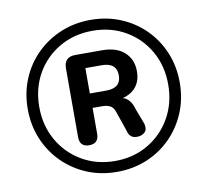

<svg xmlns="http://www.w3.org/2000/svg" viewBox="-80 -803 975 902"><g transform="rotate(-10 407.5 -352.5)"><path d="M408 10Q331 10 265 -17.5Q199 -45 149.5 -94.5Q100 -144 72.5 -210Q45 -276 45 -353Q45 -430 72.5 -496Q100 -562 149.5 -611Q199 -660 265 -687.5Q331 -715 408 -715Q485 -715 551 -687.5Q617 -660 666 -611Q715 -562 742.5 -496Q770 -430 770 -353Q770 -276 742.5 -210Q715 -144 666 -94.5Q617 -45 551 -17.5Q485 10 408 10ZM408 -42Q496 -42 565.5 -83Q635 -124 675 -194.5Q715 -265 715 -353Q715 -442 675 -512Q635 -582 565.5 -622.5Q496 -663 408 -663Q320 -663 250 -622.5Q180 -582 140 -512Q100 -442 100 -353Q100 -265 140 -194.5Q180 -124 250 -83Q320 -42 408 -42ZM345 -375H423Q494 -375 494 -435Q494 -496 423 -496H345ZM300 -136Q255 -136 255 -183V-510Q255 -565 309 -565H436Q506 -565 543.5 -530.5Q581 -496 581 -440Q581 -395 558.5 -366.5Q536 -338 494 -327Q511 -322 524 -307Q537 -292 545 -263L572 -192Q580 -164 566 -150Q552 -136 528 -136Q493 -136 485 -172L452 -268Q445 -290 429.5 -298Q414 -306 393 -306H346V-183Q346 -136 300 -136Z"/></g></svg>

Font: Chiron GoRound TC M
Style: Regular
Weight: 500
Designer: Ryoko NISHIZUKA 西塚涼子 (kana, bopomofo & ideographs); Paul D. Hunt (Latin, Greek & Cyrillic); Sandoll Communications 산돌커뮤니
Foundry: Adobe
Version: Version 1.000;hotconv 1.1.1;makeotfexe 2.6.0